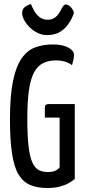

<svg xmlns="http://www.w3.org/2000/svg" viewBox="-20 -933 425 963"><path d="M218 10Q168 10 132 -5Q96 -20 73.5 -57Q51 -94 40.5 -161.5Q30 -229 30 -334Q30 -452 45 -525.5Q60 -599 88 -639.5Q116 -680 155.5 -695Q195 -710 245 -710Q294 -710 322.5 -694.5Q351 -679 351 -659Q351 -645 348 -631.5Q345 -618 341 -606Q328 -617 307 -623.5Q286 -630 261 -630Q223 -630 195.5 -616Q168 -602 150.5 -569Q133 -536 125 -480Q117 -424 117 -340Q117 -251 123.5 -197Q130 -143 143.5 -115.5Q157 -88 176.5 -79Q196 -70 220 -70Q238 -70 250 -74Q262 -78 269.5 -84Q277 -90 279 -94V-343H205V-394Q205 -411 224 -411H355V-35Q343 -25 324.5 -14.5Q306 -4 279.5 3Q253 10 218 10ZM217 -757Q191 -757 168.5 -768Q146 -779 128.5 -796.5Q111 -814 101 -833Q91 -852 91 -868Q91 -885 101.5 -895Q112 -905 135 -913Q141 -898 151 -879.5Q161 -861 178 -847.5Q195 -834 218 -834Q241 -834 255 -844.5Q269 -855 278.5 -870.5Q288 -886 295 -900Q303 -913 315 -910Q327 -907 337.5 -894.5Q348 -882 351 -868Q341 -839 323.5 -813.5Q306 -788 280 -772.5Q254 -757 217 -757Z"/></svg>

Font: Yanone Kaffeesatz
Style: Regular
Weight: 400
Designer: Yanone (Cyrillic: Daniel Pouzeot, Huerta Tipografica, and Cyreal)
Foundry: Yanone
Version: Version 2.003